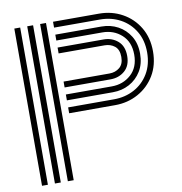

<svg xmlns="http://www.w3.org/2000/svg" viewBox="-87 -886 918 967"><g transform="rotate(-10 371.5 -402.0)"><path d="M182 0V-804H212V0ZM50 0V-804H80V0ZM116 0V-804H146V0ZM248 -336V-366H483Q540 -366 586.5 -391Q633 -416 660.5 -462Q688 -508 688 -570Q688 -632 660.5 -678Q633 -724 586.5 -749Q540 -774 483 -774H248V-804H483Q548 -804 601.5 -774.5Q655 -745 686.5 -692.5Q718 -640 718 -570Q718 -500 686.5 -447.5Q655 -395 601.5 -365.5Q548 -336 483 -336ZM248 -402V-432H483Q541 -432 581.5 -468.5Q622 -505 622 -570Q622 -635 581.5 -671.5Q541 -708 483 -708H248V-738H483Q530 -738 568 -717.5Q606 -697 629 -659.5Q652 -622 652 -570Q652 -518 629 -480.5Q606 -443 568 -422.5Q530 -402 483 -402ZM248 -468V-498H483Q513 -498 534.5 -515.5Q556 -533 556 -570Q556 -608 534.5 -625Q513 -642 483 -642H248V-672H483Q526 -672 556 -646Q586 -620 586 -570Q586 -520 556 -494Q526 -468 483 -468Z"/></g></svg>

Font: Zen Tokyo Zoo
Style: Regular
Weight: 400
Designer: Yoshimichi Ohira
Foundry: A-1 Corp ZenFonts
Version: Version 1.002; ttfautohint (v1.8.3)